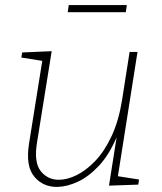

<svg xmlns="http://www.w3.org/2000/svg" viewBox="-20 -727 636 754"><path d="M206 7Q149 8 114.5 -33.5Q80 -75 94 -163L146 -488L64 -501L67 -521L183 -526L125 -165Q113 -89 140 -55Q167 -21 211 -21Q244 -21 281.5 -39.5Q319 -58 355 -96Q391 -134 418.5 -193Q446 -252 459 -332L489 -523H520L443 -35L526 -22L523 -2L408 2L438 -188Q408 -118 368 -75.5Q328 -33 286 -13.5Q244 6 206 7ZM478 -707 474 -679H246L250 -707Z"/></svg>

Font: Bitter ExtraLight
Style: Italic
Weight: 200
Italic angle: -9°
Designer: Sol Matas, and Bitter project Authors
Foundry: Sol Matas
Version: Version 2.001